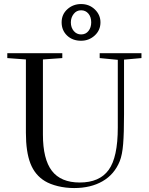

<svg xmlns="http://www.w3.org/2000/svg" viewBox="-20 -930 746 963"><path d="M386.7 -725.6Q343.8 -725.6 316.4 -751.7Q289.1 -777.8 289.1 -817.9Q289.1 -857.9 317.9 -883.8Q346.7 -909.7 386.7 -909.7Q427.7 -909.7 455.8 -882.6Q483.9 -855.5 483.9 -817.9Q483.9 -778.3 455.1 -752Q426.3 -725.6 386.7 -725.6ZM386.7 -757.3Q410.2 -757.3 423.8 -774.7Q437.5 -792 437.5 -817.9Q437.5 -845.2 423.3 -861.8Q409.2 -878.4 386.7 -878.4Q363.8 -878.4 349.6 -860.1Q335.4 -841.8 335.4 -817.9Q335.4 -791.5 350.1 -774.4Q364.7 -757.3 386.7 -757.3ZM352.1 13.2Q309.6 13.2 270.5 3.7Q231.4 -5.9 205.6 -21.5Q155.3 -51.8 132.6 -110.1Q109.9 -168.5 109.9 -264.2V-631.8L16.6 -638.7V-663.1H292.5V-638.7L195.3 -631.8V-254.9Q195.3 -131.8 240.2 -73.2Q285.2 -14.6 379.9 -14.6Q479 -14.6 524.9 -77.6Q570.8 -140.6 570.8 -290V-629.9L480 -638.7V-663.1H689.5V-638.7L602.1 -630.9V-357.4Q602.1 -262.7 597.7 -208Q593.3 -153.3 580.6 -121.6Q553.7 -55.2 494.4 -21Q435.1 13.2 352.1 13.2Z"/></svg>

Font: Elstob 18pt
Style: Regular
Weight: 400
Designer: Peter S. Baker
Version: Version 1.015